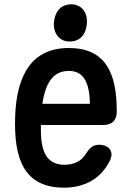

<svg xmlns="http://www.w3.org/2000/svg" viewBox="-20 -820 601 888"><path d="M302 -628C355 -628 379 -666 382 -714C385 -766 354 -800 310 -800C257 -800 233 -761 229 -714C227 -663 256 -628 302 -628ZM50 -279C44 -92 87 48 276 48C375 48 450 3 489 -79C507 -118 486 -146 448 -150C413 -154 396 -138 376 -107C356 -75 323 -58 278 -58C181 -58 167 -143 169 -242H459C497 -242 520 -263 520 -302C521 -487 465 -598 298 -598C122 -598 56 -465 50 -279ZM176 -340C191 -441 228 -492 299 -492C372 -492 394 -429 396 -340Z"/></svg>

Font: 寒蝉团圆体 Round
Style: Regular
Weight: 500
Designer: 寒蝉字型
Version: Version 2.700;Glyphs 3.1.1 (3135)